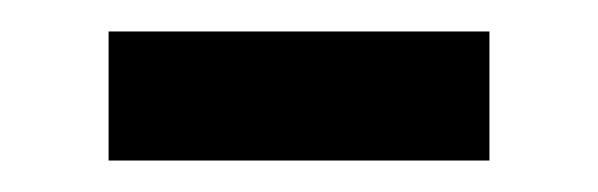

<svg xmlns="http://www.w3.org/2000/svg" viewBox="-20 -358 380 122"><path d="M49 -338H291V-256H49Z"/></svg>

Font: umalayalam85
Style: Book
Weight: 400
Designer: Jelle Bosma - Monotype Design Team
Foundry: Monotype Imaging Inc.
Version: Version 2.003